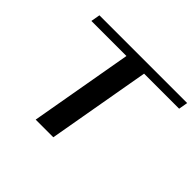

<svg xmlns="http://www.w3.org/2000/svg" viewBox="-156 -915 1131 1131"><g transform="rotate(45 409.5 -350.0)"><path d="M370 -643H78L88 -700H819L809 -643H517L404 0H257Z"/></g></svg>

Font: Fahkwang SemiBold
Style: Italic
Weight: 600
Italic angle: -10°
Version: Version 1.000; ttfautohint (v1.6)